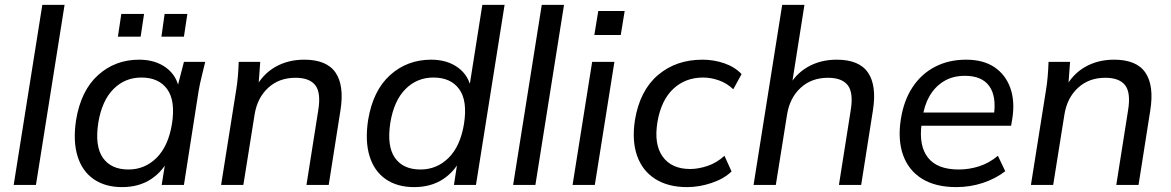

<svg xmlns="http://www.w3.org/2000/svg" viewBox="-20 -756 4788 785"><path d="M36 0 153 -736H244L127 0Z M479 9Q410 9 363 -23.5Q316 -56 297 -117.5Q278 -179 291 -265Q311 -386 381 -449Q451 -512 549 -512Q615 -512 659.5 -479Q704 -446 713 -388L702 -387L732 -503H819Q812 -473 804.5 -443Q797 -413 792 -384L732 0H641L660 -117H675Q649 -58 599 -24.5Q549 9 479 9ZM505 -63Q572 -63 620 -110.5Q668 -158 683 -249Q698 -344 663.5 -391.5Q629 -439 558 -439Q491 -439 444 -392Q397 -345 382 -255Q367 -159 400.5 -111Q434 -63 505 -63ZM640 -606 653 -699H746L732 -606ZM462 -606 476 -699H569L555 -606Z M884 0 945 -384Q950 -413 952.5 -443Q955 -473 956 -503H1044L1036 -395L1023 -394Q1053 -452 1105 -482Q1157 -512 1224 -512Q1316 -512 1352 -459Q1388 -406 1372 -305L1324 0H1233L1281 -304Q1293 -376 1269.5 -407Q1246 -438 1188 -438Q1121 -438 1076.5 -397Q1032 -356 1021 -288L975 0Z M1673 9Q1604 9 1557 -23.5Q1510 -56 1491 -117.5Q1472 -179 1485 -265Q1505 -386 1575 -449Q1645 -512 1743 -512Q1809 -512 1853.5 -479Q1898 -446 1907 -388H1897L1952 -736H2043L1926 0H1836L1854 -117H1869Q1843 -58 1793 -24.5Q1743 9 1673 9ZM1699 -63Q1766 -63 1814 -110.5Q1862 -158 1877 -249Q1892 -344 1857.5 -391.5Q1823 -439 1752 -439Q1685 -439 1638 -392Q1591 -345 1576 -255Q1561 -159 1594.5 -111Q1628 -63 1699 -63Z M2078 0 2195 -736H2286L2169 0Z M2321 0 2401 -503H2492L2412 0ZM2410 -613 2426 -711H2534L2518 -613Z M2789 9Q2712 9 2659.5 -24Q2607 -57 2585 -118.5Q2563 -180 2576 -265Q2596 -386 2670 -449Q2744 -512 2852 -512Q2899 -512 2942 -497Q2985 -482 3012 -453L2978 -391Q2952 -416 2919 -427.5Q2886 -439 2855 -439Q2782 -439 2732.5 -392.5Q2683 -346 2668 -257Q2653 -166 2689.5 -115.5Q2726 -65 2802 -65Q2835 -65 2872.5 -77.5Q2910 -90 2942 -119L2971 -55Q2940 -25 2889.5 -8Q2839 9 2789 9Z M3061 0 3178 -736H3269L3215 -394H3200Q3230 -452 3282 -482Q3334 -512 3401 -512Q3493 -512 3529 -459Q3565 -406 3549 -305L3501 0H3410L3458 -304Q3470 -376 3446.5 -407Q3423 -438 3365 -438Q3298 -438 3253.5 -397Q3209 -356 3198 -288L3152 0Z M3890 9Q3805 9 3750 -25Q3695 -59 3672.5 -121.5Q3650 -184 3663 -268Q3675 -345 3711 -399.5Q3747 -454 3803 -483Q3859 -512 3930 -512Q4000 -512 4045.5 -481.5Q4091 -451 4110.5 -397Q4130 -343 4119 -272L4114 -242H3730L3738 -296H4061L4043 -282Q4055 -361 4025 -403.5Q3995 -446 3925 -446Q3875 -446 3838.5 -423.5Q3802 -401 3780 -362.5Q3758 -324 3752 -274L3748 -249Q3736 -160 3774 -111.5Q3812 -63 3900 -63Q3942 -63 3983 -76Q4024 -89 4060 -119L4090 -56Q4050 -25 3998 -8Q3946 9 3890 9Z M4195 0 4256 -384Q4261 -413 4263.5 -443Q4266 -473 4267 -503H4355L4347 -395L4334 -394Q4364 -452 4416 -482Q4468 -512 4535 -512Q4627 -512 4663 -459Q4699 -406 4683 -305L4635 0H4544L4592 -304Q4604 -376 4580.5 -407Q4557 -438 4499 -438Q4432 -438 4387.5 -397Q4343 -356 4332 -288L4286 0Z"/></svg>

Font: Mulish ExtraLight Medium
Style: Italic
Weight: 500
Italic angle: -9°
Version: Version 3.603